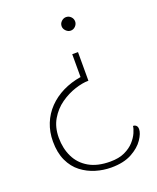

<svg xmlns="http://www.w3.org/2000/svg" viewBox="-139 -607 742 908"><g transform="rotate(-20 232.5 -153.0)"><path d="M304 -524Q318 -524 328 -514Q338 -504 338 -490Q338 -477 328 -466.5Q318 -456 304 -456Q291 -456 280.5 -466.5Q270 -477 270 -490Q270 -504 280.5 -514Q291 -524 304 -524ZM301 -349V-205Q271 -205 232.5 -192.5Q194 -180 158.5 -155Q123 -130 100 -91Q77 -52 77 1Q77 55 98 98Q119 141 161.5 165.5Q204 190 268 190Q312 190 341.5 176Q371 162 389 142Q407 122 416 101.5Q425 81 426 68Q432 68 437 70.5Q442 73 445 78Q448 83 448 92Q448 113 428 143Q408 173 367 195.5Q326 218 263 218Q224 218 185.5 206.5Q147 195 115 170.5Q83 146 64 105.5Q45 65 45 8Q45 -40 61.5 -81Q78 -122 108.5 -153.5Q139 -185 180.5 -205.5Q222 -226 272 -234V-349Z"/></g></svg>

Font: Arima Thin Thin
Style: Regular
Weight: 250
Version: Version 1.100